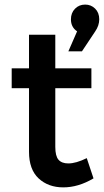

<svg xmlns="http://www.w3.org/2000/svg" viewBox="-20 -809 451 834"><path d="M30.8 -425.8V-512.2H106V-658.2H220.2V-512.2H377V-425.8H220.2V-170.9Q220.2 -131.3 234.1 -115.2Q248 -99.1 276.9 -99.1Q310.1 -99.1 356.9 -122.1L386.2 -34.2Q320.3 4.9 254.9 4.9Q189.9 4.9 147.9 -33.9Q106 -72.8 106 -149.9V-425.8ZM276.9 -585.9 314.9 -672.9Q288.1 -690.9 288.1 -725.1Q288.1 -752.9 305.7 -771Q323.2 -789.1 350.1 -789.1Q375.5 -789.1 393.3 -771.5Q411.1 -753.9 411.1 -725.1Q411.1 -697.8 393.1 -671.9L335.9 -585.9Z"/></svg>

Font: Trueno
Style: Regular
Weight: 400
Designer: Julieta Ulanovsky
Foundry: Julieta Ulanovsky
Version: Version 3.001b | FøM Fix